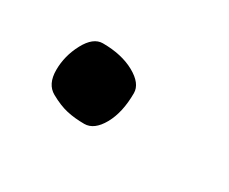

<svg xmlns="http://www.w3.org/2000/svg" viewBox="-40 -211 375 315"><g transform="rotate(30 147.5 -54.0)"><path d="M88.4 -119.1Q124 -119.1 148.7 -105.5Q173.3 -91.8 173.3 -73.7Q173.3 -37.1 159.9 -13.2Q146.5 10.7 127.9 10.7Q109.9 10.7 94.7 7.3Q79.6 3.9 61.8 -6.1Q43.9 -16.1 43.9 -43Q43.9 -69.8 57.1 -94.5Q70.3 -119.1 88.4 -119.1Z"/></g></svg>

Font: NoticiaText-Italic
Style: Italic
Weight: 400
Italic angle: -8°
Designer: JM Sole
Foundry: JM Sole
Version: Version 1.003